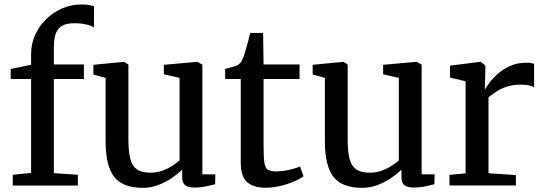

<svg xmlns="http://www.w3.org/2000/svg" viewBox="-20 -850 2492 880"><path d="M38.5 0.5V-49L122.5 -57.5V-488H29V-534L122.5 -553V-602Q122.5 -649.5 141.5 -691Q160.5 -732.5 192.8 -763.5Q225 -794.5 266.2 -812Q307.5 -829.5 351.5 -829.5Q375.5 -829.5 389 -826.8Q402.5 -824 411 -821L410.5 -724Q401.5 -731.5 377 -737.5Q352.5 -743.5 319.5 -743.5Q287.5 -743.5 267.2 -733.2Q247 -723 237 -699.5Q227 -676 227 -635.5V-554.5H364.5V-488H227V-56.5L337 -49V0.5Z M870 9.5Q842.5 9.5 828.8 -1Q815 -11.5 815 -38V-72.5Q796 -53.5 767.8 -34.2Q739.5 -15 705.5 -2Q671.5 11 636 11Q542.5 11 503.2 -39.5Q464 -90 464 -203.5V-493L408 -508.5V-553L548 -566.5H549.5L568.5 -554V-211Q568.5 -156.5 577 -123Q585.5 -89.5 607.2 -74Q629 -58.5 670 -58.5Q699.5 -58.5 724.5 -67.8Q749.5 -77 769.8 -90Q790 -103 803 -115V-493L731 -509.5V-553L882.5 -566.5H884.5L907.5 -554V-51H967L966 -5.5Q949 -1.5 925 4Q901 9.5 870 9.5Z M1196.5 10.5Q1142.5 10.5 1113 -14.8Q1083.5 -40 1083.5 -105V-488H1012V-534Q1021.5 -537 1033.8 -540Q1046 -543 1056.2 -546.2Q1066.5 -549.5 1071.5 -553Q1077.5 -557.5 1081.8 -562.5Q1086 -567.5 1089.5 -574.2Q1093 -581 1096.5 -590.5Q1101 -602.5 1107 -624Q1113 -645.5 1118.8 -666.5Q1124.5 -687.5 1127 -699H1186L1188 -554.5H1353V-488H1188V-181Q1188 -127 1192.2 -102.5Q1196.5 -78 1209.2 -71.2Q1222 -64.5 1247 -64.5Q1275.5 -64.5 1307.5 -72Q1339.5 -79.5 1355.5 -87L1371 -42Q1355.5 -30.5 1327.5 -18.2Q1299.5 -6 1265 2.2Q1230.5 10.5 1196.5 10.5Z M1875 9.5Q1847.5 9.5 1833.8 -1Q1820 -11.5 1820 -38V-72.5Q1801 -53.5 1772.8 -34.2Q1744.5 -15 1710.5 -2Q1676.5 11 1641 11Q1547.5 11 1508.2 -39.5Q1469 -90 1469 -203.5V-493L1413 -508.5V-553L1553 -566.5H1554.5L1573.5 -554V-211Q1573.5 -156.5 1582 -123Q1590.5 -89.5 1612.2 -74Q1634 -58.5 1675 -58.5Q1704.5 -58.5 1729.5 -67.8Q1754.5 -77 1774.8 -90Q1795 -103 1808 -115V-493L1736 -509.5V-553L1887.5 -566.5H1889.5L1912.5 -554V-51H1972L1971 -5.5Q1954 -1.5 1930 4Q1906 9.5 1875 9.5Z M2040 0V-48.5L2114 -55.5V-477.5L2042.5 -494.5V-549L2180 -566.5H2183L2204.5 -549.5V-530.5L2202 -442.5H2204.5Q2209 -450.5 2223 -470Q2237 -489.5 2260.5 -510.8Q2284 -532 2317 -547.2Q2350 -562.5 2391.5 -562.5Q2406 -562.5 2414.5 -561Q2423 -559.5 2428 -557.5V-450Q2422.5 -454.5 2407.5 -458.2Q2392.5 -462 2368.5 -462Q2328 -462 2299.5 -451.8Q2271 -441.5 2251.8 -428.2Q2232.5 -415 2219 -404.5V-56L2344.5 -47.5V0Z"/></svg>

Font: Merriweather 20pt
Style: Regular
Weight: 400
Version: Version 2.100